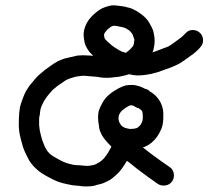

<svg xmlns="http://www.w3.org/2000/svg" viewBox="-20 -614 826 715"><path d="M448 -416.8Q456.1 -423 461.9 -427.8Q468.1 -433.1 473.9 -440.8Q476.7 -444.1 477.7 -448Q480.1 -459 480.1 -462.1Q480.1 -465.2 480.1 -468.1Q478.7 -472.9 476.7 -477.2Q475.8 -481.1 471.9 -489.2Q469.1 -493 461.9 -500.2Q451.8 -507 448 -508.9Q442.7 -510.8 438.8 -512.2Q430.7 -514.1 419.7 -516.1Q411 -518 405.8 -518Q404.8 -518.9 402.9 -518Q399 -517 393.8 -515.1Q390.9 -513.2 384.7 -507.9Q378.9 -504.1 374.1 -496.9Q368.8 -491.1 367.9 -486.8Q366.9 -484.9 367.9 -480.1Q367.9 -475.8 368.8 -473.9Q369.8 -471.9 371.7 -468.1Q376 -462.8 387.1 -453.2Q396.6 -444.1 404.8 -438.8Q415.8 -432.1 424 -426.9Q429.7 -424 433.1 -422.1Q438.8 -420.1 446 -418.2Q447 -418.2 448 -416.8ZM547.7 -419.2Q554 -421.1 559.7 -423Q568.8 -426.9 586.1 -433.1Q600 -437.9 606.7 -440.8Q612.9 -444.1 616.8 -447Q623 -450.8 635 -460Q648 -470 656.1 -475.8Q660.9 -480.1 664.7 -483.9L671.9 -491.1Q682 -502.2 697.8 -502.2Q713.7 -502.2 724.7 -491.6Q735.7 -481.1 736.2 -465Q736.7 -448.9 725.7 -437.9L719.9 -431.2Q710.8 -422.1 700.7 -413.9Q693 -409.1 681.1 -400Q668.1 -389.9 660 -385.1Q650.8 -377.9 639.8 -373.1Q629.7 -367.9 612 -361.2Q594.7 -354.9 586.1 -352Q576 -348.2 565.9 -344.8Q555.9 -342 539.1 -338.1Q521.8 -334.8 508.9 -333.8Q497.8 -332.9 487.3 -333.3Q476.7 -333.8 462.8 -337.2Q460.9 -337.2 459 -337.2Q448.9 -333.8 439.8 -331.9Q430.7 -330 422.1 -328.1Q412.9 -327.1 402.9 -326.1Q391.8 -324.2 377.9 -324.2Q362.1 -324.2 352 -326.1Q345.8 -327.1 340 -328.1Q333.8 -329 327.1 -329Q318 -330 306 -330.9Q296.9 -331.9 290.6 -331.9Q284.9 -331.9 277.7 -330.9Q271.9 -330 260.9 -328.1Q248 -324.2 239.8 -321.8Q236.9 -320.9 230.7 -318Q224 -315.1 215.8 -308.9Q206.7 -302.2 192.8 -293Q181.8 -283.9 176 -279.1Q169.8 -271.9 164 -265.2Q156.8 -257.1 152 -249.9Q147.7 -244.1 143.9 -237.9Q140 -230.2 134.8 -219.2Q130.9 -209.1 130 -202.9Q129 -195.2 128.1 -186.1Q125.7 -177.9 125.7 -170Q125.7 -162.1 125.7 -148.2Q127.1 -134.8 128.1 -128.1Q130 -118 132.9 -107.9Q134.8 -100.2 137.6 -91.1Q141 -82 146.8 -68.1Q153 -56.1 156.8 -50.8Q160.7 -46 165.9 -40.8Q171.7 -36 177.9 -32.1Q186.1 -26.9 199 -20.1Q212 -12.9 219.4 -10.1Q226.9 -7.2 234.1 -4.8Q242.7 -2.9 250.8 -1Q258 1 264.7 1Q276.7 1 290.6 2.9Q300.7 3.8 307 3.8Q310.8 3.8 315.1 2.9Q322.8 1 330 0Q333.8 -1.9 337.6 -2.9Q342 -4.8 348.7 -9.1Q354 -12 360.7 -18.2Q366.9 -23 371.7 -30.2Q378.9 -38.8 383.7 -48Q389.9 -58 392.8 -63.8Q393.8 -66.2 394.7 -68.1Q382.7 -80.1 374.1 -90.2Q358.8 -108.9 354 -122.8L351.1 -130Q348.7 -138.1 348.7 -144.8Q346.8 -154 345.8 -165Q343.9 -183.2 347.7 -201Q353 -216.8 362.1 -232.1Q370.7 -248 384.7 -260Q395.7 -270 405.8 -275.8Q413.9 -281.1 423 -285.9Q435 -292.1 448 -295.9Q460 -297.8 471 -297.8Q481.1 -297.8 490.6 -295Q501.7 -293 515.1 -285.9L518.9 -283.9Q525.7 -282 531.9 -279.1L537.6 -273.9Q547.7 -268.1 556.8 -260Q567.9 -249.9 576 -236Q583.7 -222.1 587.1 -204.8Q589 -192.8 588 -174.1Q588 -152 580.8 -133.8Q574.1 -118 565 -105Q555.9 -92.1 544.8 -83Q530.9 -71.9 516.1 -66.2Q513.7 -65.2 511.8 -65.2Q539.1 -43.2 574.1 -18.2L612 8.2Q624.9 16.8 627.3 32.9Q629.7 48.9 620.9 61.4Q612 73.9 596.4 76.5Q580.8 79.1 567.9 71L530 44.1Q490.6 15.8 460.9 -9.1Q457.1 -12 452.8 -14.9Q450.8 -12 448.9 -9.1Q441.7 2.9 433.1 14.9Q423 28.8 411 38.8Q399 49.9 388 57.1Q377 62.8 366.9 67.1Q357.8 71 347.7 72.9Q339.1 74.8 332.9 77.2Q320.9 80.1 307.9 80.1Q296.9 81.1 281.1 79.1Q271 77.2 261.9 77.2Q248 75.8 235 72.9Q224.9 71 213.9 68.1Q202.9 65.2 191.4 60.7Q179.9 56.1 163.1 47Q145.8 37.9 135.7 31.2Q124.7 24 116.1 15.8Q105 6.2 96.9 -4.8Q87.8 -15.8 78.7 -36Q70 -53.2 65.7 -66.2Q61.9 -78.2 59 -90.2Q56.1 -101.2 53.7 -112.2Q50.8 -126.1 49.9 -144.8Q49.9 -162.1 50.4 -173.1Q50.8 -184.2 51.8 -196.2Q53.7 -206.2 54.7 -216.8Q58 -228.8 64.7 -247Q71 -263.8 76.7 -274.8Q83.9 -285.9 90.6 -295.9Q97.8 -305 106 -314.1Q113.7 -324.2 122.8 -332.9Q132.9 -342 147.7 -354Q162.1 -364 171.7 -371.2Q183.7 -379.9 195.7 -386.1Q210.1 -392.8 221.1 -396.2Q228.8 -398.1 241.7 -401Q258 -404.8 269.1 -407.2Q280.1 -408.2 288.7 -408.2Q299.8 -408.2 313.7 -407.2Q320.9 -406.2 327.1 -406.2Q318 -414.9 312.7 -421.1Q304.1 -433.1 298.8 -444.1Q294 -456.1 292.1 -473.9Q289.7 -494 295.9 -510.8Q300.7 -527.1 312.7 -542.9Q324.7 -557.8 337.6 -567.9Q350.1 -577.9 360.7 -583.2Q371.7 -588 382.7 -590.9Q395.7 -595.2 410.1 -593.8Q422.1 -592.8 435 -590.9Q447 -589 456.1 -586.1Q468.1 -584.2 478.7 -577.9Q490.6 -573.1 508.9 -559.2Q529 -542.9 537.6 -526.1Q545.8 -512.2 549.4 -502.2Q553 -492.1 554 -482Q555.9 -471.9 555.9 -460.4Q555.9 -448.9 552 -431.2Q551.1 -425.9 547.7 -419.2ZM495.9 -211Q490.6 -212.9 487.8 -213.9L478.7 -219.2Q475.8 -221.1 473.9 -221.1Q471 -222.1 469.1 -222.1Q466.7 -222.1 464.7 -221.6Q462.8 -221.1 459 -219.2Q452.8 -215.8 447 -212Q442.7 -209.1 435 -202.9Q429.7 -198.1 426.9 -192.8Q423 -187.1 422.1 -180.8Q421.1 -177 421.1 -172.2Q422.1 -165.9 423 -162.1Q424.9 -156.8 428.8 -151.1Q430.7 -146.8 435 -143.9Q438.8 -141 445.1 -138.1Q451.8 -136.2 456.8 -135Q461.9 -133.8 466.7 -133.8Q473.9 -133.8 480.1 -134.8Q484.9 -136.2 489.7 -137.2Q492.1 -138.1 495 -141Q499.8 -143.9 504.1 -150.1Q507 -154.9 509.8 -162.1Q511.8 -166.9 511.8 -176Q511.8 -188 510.8 -193.8Q510.8 -196.2 509.8 -199Q507.9 -201.9 506 -203.8Q500.7 -208.2 497.8 -210.1Q496.9 -211 496.9 -211Q496.9 -211 495.9 -211Z"/></svg>

Font: Namteng
Style: Regular
Weight: 400
Designer: Khon Soe Zaw Thu
Foundry: MPUA
Version: Version 1.03 June 17, 2016